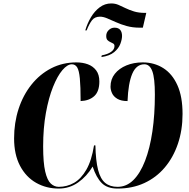

<svg xmlns="http://www.w3.org/2000/svg" viewBox="-20 -1087 1102 1117"><path d="M476 -910Q488 -951 509 -986.5Q530 -1022 560 -1044.5Q590 -1067 627 -1067Q650 -1067 669.5 -1058.5Q689 -1050 710.5 -1039.5Q732 -1029 759.5 -1020.5Q787 -1012 824 -1012H831L811 -926H793Q752 -926 717.5 -935.5Q683 -945 654.5 -958Q626 -971 603 -980.5Q580 -990 562 -990Q531 -990 515 -969Q499 -948 484 -910ZM572 -765Q606 -771 626 -785Q646 -799 646 -819Q646 -829 639 -833.5Q632 -838 622.5 -842Q613 -846 605.5 -853.5Q598 -861 598 -878Q598 -898 612.5 -912Q627 -926 646 -926Q669 -926 679.5 -913Q690 -900 690 -878Q690 -858 680 -831.5Q670 -805 644 -783.5Q618 -762 570 -755ZM322 10Q249 10 190 -23.5Q131 -57 96.5 -122.5Q62 -188 62 -282Q62 -373 88 -453Q114 -533 162.5 -594Q211 -655 277.5 -689.5Q344 -724 425 -724Q461 -724 491 -713Q521 -702 539.5 -677.5Q558 -653 558 -613Q558 -555 528.5 -528Q499 -501 449 -499Q449 -584 444.5 -630.5Q440 -677 429 -695Q418 -713 398 -713Q372 -713 343 -679Q314 -645 288.5 -581.5Q263 -518 247 -430Q231 -342 231 -235Q231 -140 243 -89Q255 -38 275.5 -19Q296 0 322 0Q370 0 411 -23.5Q452 -47 482.5 -100Q513 -153 527 -241H535Q537 -152 550.5 -99Q564 -46 592 -23Q620 0 664 0Q716 0 756 -39.5Q796 -79 824 -151.5Q852 -224 866.5 -322Q881 -420 881 -537Q881 -633 866 -673Q851 -713 820 -713Q773 -713 749.5 -658Q726 -603 722 -499Q685 -499 663 -512Q641 -525 632 -544.5Q623 -564 623 -583Q623 -626 648 -657.5Q673 -689 715.5 -706.5Q758 -724 810 -724Q877 -724 929.5 -691Q982 -658 1012 -591.5Q1042 -525 1042 -424Q1042 -330 1015 -250.5Q988 -171 938.5 -112.5Q889 -54 819.5 -22Q750 10 664 10Q604 10 572 -22Q540 -54 519 -118Q485 -61 434.5 -25.5Q384 10 322 10Z"/></svg>

Font: Noto Serif Display ExtraCondensed Black
Style: Italic
Weight: 900
Width: 2
Italic angle: -12°
Designer: Monotype Design Team
Foundry: Monotype Imaging Inc.
Version: Version 2.009